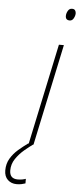

<svg xmlns="http://www.w3.org/2000/svg" viewBox="-142 -754 419 1003"><g transform="rotate(5 67.5 -252.0)"><path d="M187 -659Q165 -659 165 -681Q165 -694 172.5 -707.5Q180 -721 194 -721Q206 -721 210.5 -714Q215 -707 215 -699Q215 -686 207.5 -672.5Q200 -659 187 -659ZM30 0 142 -528H168L56 0ZM-15 217Q-43 217 -61.5 199.5Q-80 182 -80 150Q-80 115 -63.5 87.5Q-47 60 -22.5 39Q2 18 27 0H58Q35 16 9 38Q-17 60 -35.5 87.5Q-54 115 -54 148Q-54 192 -11 192Q2 192 12.5 190Q23 188 31 185V209Q23 212 11 214.5Q-1 217 -15 217Z"/></g></svg>

Font: Noto Sans Disp Thin
Style: Italic
Weight: 100
Italic angle: -12°
Designer: Monotype Design Team
Foundry: Monotype Imaging Inc.
Version: Version 2.000;GOOG;noto-source:20170915:90ef993387c0